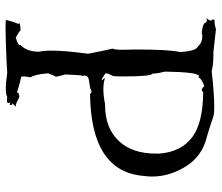

<svg xmlns="http://www.w3.org/2000/svg" viewBox="-72 -704 782 677"><g transform="rotate(90 318.5 -365.0)"><path d="M76 6Q113 6 205 2L236 0Q271 5 292 5Q313 5 321 0L333 1Q343 1 343 -4Q343 -7 340 -12L350 -7L347 -8Q350 -12 350 -14Q350 -18 343 -18Q355 -28 355 -30H352Q345 -30 321 -43Q306 -41 306 -37L307 -34Q268 -46 252 -49H251Q249 -49 249 -56Q249 -64 252 -83Q242 -96 238 -144Q248 -170 250 -171V-172Q250 -175 242 -205Q244 -258 247 -267L246 -273Q246 -283 257 -287L292 -293Q298 -297 303 -297Q308 -297 311 -292Q586 -295 600 -483Q602 -497 602 -511Q602 -573 565.5 -631Q529 -689 458 -705Q418 -717 393 -726Q383 -730 356 -730Q313 -730 230 -721Q207 -727 173 -727H163L82 -736Q68 -731 54 -731H49L48 -724Q52 -722 52 -718Q52 -712 43 -702Q49 -704 52 -704Q58 -704 60.5 -697Q63 -690 93 -686Q102 -686 102 -687L101 -688H104Q131 -688 142 -673Q159 -669 163 -610Q154 -570 154 -454L155 -406Q155 -380 151 -371Q161 -329 169 -285Q158 -204 158 -157Q158 -129 162 -112Q161 -67 138 -47L139 -44Q139 -38 112 -30Q87 -44 87 -47Q61 -46 61 -42Q61 -41 64 -40Q57 -23 54 -12Q51 -1 50 4Q50 6 76 6ZM263 -333H262Q256 -333 238 -347V-349Q238 -356 248 -374Q249 -390 249 -411Q249 -509 239 -512V-515Q239 -528 232 -557Q234 -676 248 -676Q250 -676 252 -674Q256 -685 283 -695Q291 -686 296 -686Q301 -686 304 -691Q415 -690 465 -651Q515 -612 521 -537V-523Q521 -443 479 -396Q433 -345 350 -345H347Q318 -339 294 -339Q271 -339 254 -345Z"/></g></svg>

Font: Xiaobo Songti 小帛宋体
Style: Regular
Weight: 400
Version: Version 1.501;March 17, 2024;FontCreator 14.0.0.2814 64-bit